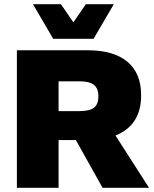

<svg xmlns="http://www.w3.org/2000/svg" viewBox="-20 -901 738 921"><path d="M344 -229H261V0H61V-660H261H399Q525 -660 591 -605Q657 -550 657 -444Q657 -300 534 -251L695 0H472ZM261 -368H360Q410 -368 431 -384.5Q452 -401 452 -439Q452 -477 430.5 -494Q409 -511 360 -511H261ZM429 -715H235L138 -881H272L332 -794L392 -881H526Z"/></svg>

Font: Work Sans ExtraBold
Style: Regular
Weight: 800
Designer: Wei Huang
Foundry: Wei Huang
Version: Version 1.500